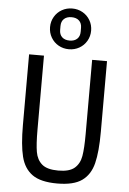

<svg xmlns="http://www.w3.org/2000/svg" viewBox="-64 -1022 727 1080"><g transform="rotate(5 300.0 -482.0)"><path d="M164 -698V-279Q164 -198 171.5 -154.5Q179 -111 208 -86Q237 -61 300 -61Q363 -61 392 -86Q421 -111 428.5 -154.5Q436 -198 436 -279V-698H520V-299Q520 -186 503.5 -120.5Q487 -55 440 -21.5Q393 12 300 12Q207 12 160 -21.5Q113 -55 96.5 -120.5Q80 -186 80 -299V-698ZM184 -861Q184 -893 199.5 -919.5Q215 -946 241.5 -961Q268 -976 300 -976Q332 -976 358.5 -961Q385 -946 400.5 -919.5Q416 -893 416 -861Q416 -829 400.5 -802.5Q385 -776 358.5 -761Q332 -746 300 -746Q268 -746 241.5 -761Q215 -776 199.5 -802.5Q184 -829 184 -861ZM358 -850V-872Q358 -898 342.5 -912.5Q327 -927 300 -927Q273 -927 257.5 -912.5Q242 -898 242 -872V-850Q242 -824 257.5 -809.5Q273 -795 300 -795Q327 -795 342.5 -809.5Q358 -824 358 -850Z"/></g></svg>

Font: iA Writer Quattro V
Style: Regular
Weight: 400
Designer: Mike Abbink, Paul van der Laan, Pieter van Rosmalen, Oliver Reichenstein
Foundry: Information Architects Inc.
Version: Version 2.000